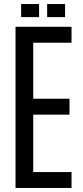

<svg xmlns="http://www.w3.org/2000/svg" viewBox="-20 -933 411 953"><path d="M57 0V-800H335V-721H145V-443H325V-364H145V-79H335V0ZM214 -848V-913H303V-848ZM85 -848V-913H174V-848Z"/></svg>

Font: Big Shoulders Text Medium
Style: Regular
Weight: 500
Designer: Patric King
Foundry: XO Type Co
Version: Version 1.000; ttfautohint (v1.8.2)